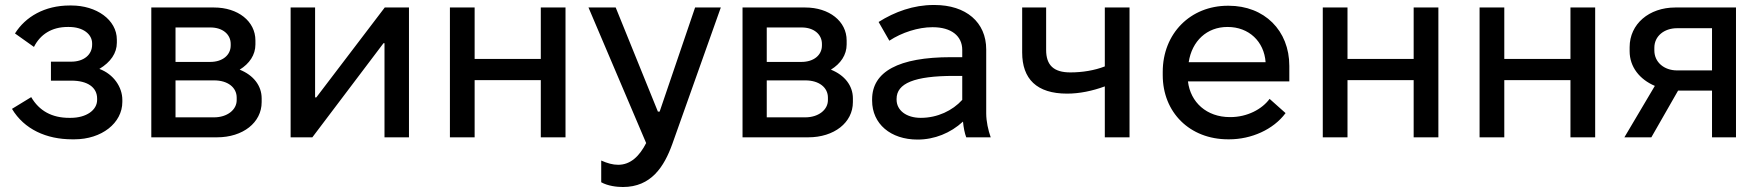

<svg xmlns="http://www.w3.org/2000/svg" viewBox="-20 -550 7055 769"><path d="M269 8H278C387 8 470 -57 470 -142V-150C470 -201 435 -253 378 -274C423 -301 448 -337 448 -379V-391C448 -471 366 -528 266 -528H259C159 -528 82 -483 40 -416L116 -362C141 -412 187 -442 251 -442H256C313 -442 349 -413 349 -376V-371C349 -331 316 -303 265 -303H184V-227H266C331 -227 369 -200 369 -155V-150C369 -109 326 -78 263 -78H257C188 -78 137 -106 105 -161L28 -114C77 -32 166 8 269 8Z M586 0H849C953 0 1028 -59 1028 -141V-156C1028 -207 995 -249 940 -271C979 -295 1003 -330 1003 -372V-388C1003 -465 933 -520 837 -520H586ZM683 -302V-440H823C871 -440 904 -413 904 -374V-368C904 -329 871 -302 822 -302ZM683 -80V-228H838C892 -228 928 -200 928 -159V-149C928 -110 890 -80 837 -80Z M1144 0H1231L1516 -377H1520V0H1618V-520H1521L1247 -160H1242V-520H1144Z M1782 0H1881V-229H2146V0H2245V-520H2146V-314H1881V-520H1782Z M2475 199C2588 199 2640 118 2673 26L2867 -520H2764L2622 -103H2615L2446 -520H2337L2568 23C2541 76 2505 110 2456 110C2434 110 2413 104 2388 93V180C2415 195 2451 199 2475 199Z M2954 0H3217C3321 0 3396 -59 3396 -141V-156C3396 -207 3363 -249 3308 -271C3347 -295 3371 -330 3371 -372V-388C3371 -465 3301 -520 3205 -520H2954ZM3051 -302V-440H3191C3239 -440 3272 -413 3272 -374V-368C3272 -329 3239 -302 3190 -302ZM3051 -80V-228H3206C3260 -228 3296 -200 3296 -159V-149C3296 -110 3258 -80 3205 -80Z M3655 9C3723 9 3787 -17 3837 -63C3839 -40 3844 -15 3850 0H3948C3938 -28 3930 -64 3930 -96V-352C3930 -461 3849 -530 3723 -530H3719C3639 -530 3564 -503 3499 -462L3542 -387C3592 -420 3658 -441 3714 -441H3716C3790 -441 3834 -406 3834 -350V-321H3789C3579 -321 3473 -263 3473 -152V-147C3473 -54 3547 9 3655 9ZM3668 -78C3610 -78 3571 -108 3571 -151V-154C3571 -216 3642 -246 3801 -246H3834V-150C3795 -107 3735 -78 3668 -78Z M4405 0H4504V-520H4405V-284C4364 -268 4315 -260 4267 -260C4200 -260 4170 -289 4170 -350V-520H4074V-340C4074 -234 4132 -175 4254 -175C4304 -175 4356 -186 4405 -204Z M4899 8H4903C4992 8 5080 -31 5129 -97L5065 -154C5035 -113 4976 -81 4908 -81H4906C4813 -81 4748 -140 4738 -224H5144V-286C5144 -428 5044 -527 4901 -527H4898C4748 -527 4637 -416 4637 -262V-249C4637 -100 4745 8 4899 8ZM4741 -301C4754 -386 4814 -442 4896 -442H4897C4982 -442 5043 -384 5049 -301Z M5278 0H5377V-229H5642V0H5741V-520H5642V-314H5377V-520H5278Z M5906 0H6005V-229H6270V0H6369V-520H6270V-314H6005V-520H5906Z M6486 0H6594L6701 -187H6837V0H6933V-520H6690C6585 -520 6507 -454 6507 -361V-345C6507 -282 6547 -232 6608 -206ZM6697 -268C6645 -268 6606 -301 6606 -348V-359C6606 -405 6645 -437 6697 -437H6837V-268Z"/></svg>

Font: Fixel Display Medium
Style: Regular
Weight: 500
Designer: AlfaBravo + MacPaw
Foundry: Kyrylo Tkachov, Marchela Mozhyna, Serhii Makarenko, Maria Weinstein, Zakhar Kryvoshyya
Version: Version 1.211